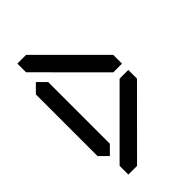

<svg xmlns="http://www.w3.org/2000/svg" viewBox="-49 -867 1075 1075"><g transform="rotate(45 488.5 -329.5)"><path d="M244.1 -195.3H732.4L781.2 -146.5L732.4 -97.7H244.1L195.3 -146.5ZM48.8 -215.3 394 -560.5H463.4V-491.7L117.7 -146.5H48.8ZM927.7 -146.5H858.4L513.2 -491.7V-560.5H582L927.7 -215.3Z"/></g></svg>

Font: BabelStone Centaurian
Style: Regular
Weight: 400
Designer: Andrew West
Foundry: BabelStone
Version: Version 1.01 November 6, 2013